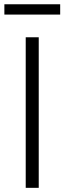

<svg xmlns="http://www.w3.org/2000/svg" viewBox="-20 -902 310 922"><path d="M103.5 -723H166V0H103.5ZM269 -881.5V-832H1V-881.5Z"/></svg>

Font: Public Sans ExtraLight
Style: Regular
Weight: 250
Designer: The Public Sans Project Authors: Dan O. Williams and USWDS (Libre Franklin designed by Pablo Impallari and Rodrigo Fuenz
Version: Version 1.007